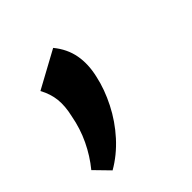

<svg xmlns="http://www.w3.org/2000/svg" viewBox="-120 -209 491 491"><g transform="rotate(-45 125.5 36.5)"><path d="M21 201 -17 162Q6 134 22 100.5Q38 67 45 29Q52 -1 49.5 -25Q47 -49 34 -73L135 -128Q158 -100 164 -67.5Q170 -35 161 3Q153 40 133.5 78.5Q114 117 85 149Q56 181 21 201Z"/></g></svg>

Font: Ysabeau Infant
Style: Bold Italic
Weight: 700
Italic angle: -12°
Designer: Christian Thalmann (Catharsis Fonts)
Version: Version 2.001;gftools[0.9.30]; featfreeze: ss01,ss02,lnum